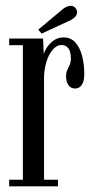

<svg xmlns="http://www.w3.org/2000/svg" viewBox="-20 -660 334 680"><path d="M12.5 0V-23.5H61V-500H12.5V-523.5H132.5L135 -468.5Q136 -475 144.5 -489.2Q153 -503.5 168.5 -515.5Q184 -527.5 205.5 -527.5Q230.5 -527.5 246.5 -510Q262.5 -492.5 270.5 -463Q278.5 -433.5 278.5 -397.5Q278.5 -373 270 -359.8Q261.5 -346.5 246 -346.5Q231 -346.5 222.5 -358.2Q214 -370 214 -390Q214 -402.5 218.2 -411.8Q222.5 -421 226.8 -430.2Q231 -439.5 231 -453Q231 -477.5 222 -489Q213 -500.5 198.5 -500.5Q180 -500.5 165.8 -483Q151.5 -465.5 143.8 -438.8Q136 -412 136 -384V-23.5H185.5V0ZM127.5 -541 115.5 -555 201 -626.5Q208 -632.5 215.5 -636Q223 -639.5 230 -639.5Q236.5 -639.5 242 -636.2Q247.5 -633 250.5 -627Q253 -622 253 -616.5Q253 -607 244.5 -598.8Q236 -590.5 223.5 -585.5Z"/></svg>

Font: Imbue 48pt
Style: Regular
Weight: 400
Designer: Tyler Finck
Foundry: Etcetera Type Company
Version: Version 1.102